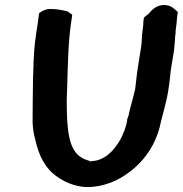

<svg xmlns="http://www.w3.org/2000/svg" viewBox="-20 -753 734 771"><path d="M120 -579C111 -489 112 -370 111 -285C110 -248 113 -223 122 -191C135 -131 160 -77 210 -43C237 -24 274 -6 321 -2H344C422 -8 475 -40 522 -80C568 -122 602 -172 621 -241V-242C631 -288 647 -336 655 -385L659 -412C662 -431 663 -447 665 -464C668 -489 674 -518 678 -545C681 -566 681 -581 683 -599V-602C683 -608 684 -612 685 -619V-621C685 -625 685 -630 686 -636L689 -659C690 -667 690 -675 691 -683L694 -705C681 -715 669 -734 635 -733H634C598 -729 584 -704 575 -696C570 -693 563 -687 558 -682L557 -676C556 -668 555 -661 555 -651L552 -627C549 -605 550 -586 547 -566C543 -538 537 -508 533 -478C530 -458 528 -441 526 -423L523 -397C517 -367 505 -329 498 -299L497 -291L494 -284V-282L491 -276V-272C486 -239 475 -216 463 -192C438 -149 402 -109 349 -106H348L344 -105H342C343 -104 338 -107 337 -108H336C290 -121 269 -151 258 -203C249 -246 248 -299 248 -353C251 -417 252 -539 259 -606C262 -642 265 -655 269 -686L270 -694C264 -698 258 -703 252 -707C233 -712 209 -717 183 -717C163 -717 149 -709 137 -700L131 -655C127 -629 124 -613 120 -579Z"/></svg>

Font: Hussar Pisanka
Style: BdKur
Weight: 700
Designer: Robert Jablonski
Foundry: Cannot Into Space Fonts
Version: Version 1.070